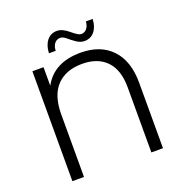

<svg xmlns="http://www.w3.org/2000/svg" viewBox="-152 -1013 1102 1149"><g transform="rotate(-20 399.5 -438.5)"><path d="M339 -831Q316 -831 302 -814Q288 -797 287 -767H244Q246 -817 270 -847Q294 -877 334 -877Q368 -877 408 -843Q448 -809 465 -809Q487 -809 501 -825.5Q515 -842 517 -871H560Q558 -822 534 -792.5Q510 -763 470 -763Q444 -763 419.5 -780Q395 -797 375 -814Q355 -831 339 -831ZM422 -706Q548 -706 619.5 -631Q691 -556 691 -417V0H617V-415Q617 -526 562 -583Q507 -640 408 -640Q304 -640 246 -579.5Q188 -519 188 -398V0H114V-700H185V-582Q252 -706 422 -706Z"/></g></svg>

Font: Montserrat Alternates
Style: Regular
Weight: 400
Designer: Julieta Ulanovsky
Foundry: Julieta Ulanovsky
Version: Version 7.200;PS 007.200;hotconv 1.0.88;makeotf.lib2.5.64775